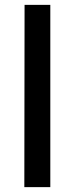

<svg xmlns="http://www.w3.org/2000/svg" viewBox="-20 -770 316 790"><path d="M80.1 0 81.1 -750H187V0Z"/></svg>

Font: Oakes Grotesk Medium
Style: Regular
Weight: 500
Designer: Samuel Oakes
Foundry: Samuel Oakes
Version: Version 1.000;PS 001.000;hotconv 1.0.88;makeotf.lib2.5.64775